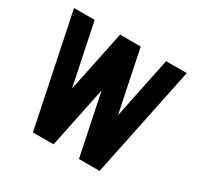

<svg xmlns="http://www.w3.org/2000/svg" viewBox="-148 -854 1048 1023"><g transform="rotate(30 376.0 -342.0)"><path d="M517.6 -306.6 439.5 -683.6H312.5L234.4 -306.6L156.2 -683.6H29.3L170.9 0H297.9L376 -377L454.1 0H581.1L722.7 -683.6H595.7Z"/></g></svg>

Font: Saman Dere
Style: Regular
Weight: 400
Designer: Tuna Ça_lar Gümü_
Foundry: Tuna Ça_lar Gümü_
Version: Version 1.001;hotconv 1.0.109;makeotfexe 2.5.65596